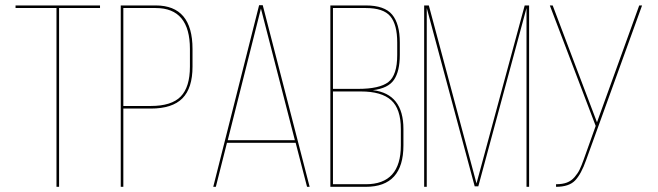

<svg xmlns="http://www.w3.org/2000/svg" viewBox="-20 -721 2538 741"><path d="M208 0H198V-690H40V-700H366V-690H208Z M446 -700H581Q723 -700 723 -532V-464Q723 -381 684 -341.5Q645 -302 562 -302H456V0H446ZM456 -312H562Q642 -312 677.5 -348.5Q713 -385 713 -464V-532Q713 -690 581 -690H456Z M1121 -170H856L813 0H803L980 -701H994L1175 0H1165ZM987 -688 859 -180H1118Z M1255 -700H1392Q1464 -700 1493.5 -664.5Q1523 -629 1523 -557V-509Q1523 -446 1500.5 -413Q1478 -380 1419 -373Q1537 -359 1537 -223V-160Q1537 0 1392 0H1255ZM1265 -378H1362Q1445 -378 1479 -404.5Q1513 -431 1513 -509V-557Q1513 -626 1486.5 -658Q1460 -690 1392 -690H1265ZM1265 -10H1392Q1527 -10 1527 -160V-223Q1527 -301 1489.5 -334.5Q1452 -368 1373 -368H1265Z M2012 -690 1826 -2H1812L1627 -690V0H1617V-700H1635L1819 -13L2005 -700H2022V0H2012Z M2458 -700 2242 -103Q2223 -49 2199.5 -24.5Q2176 0 2126 0V-10Q2151 -10 2168 -16.5Q2185 -23 2197.5 -37.5Q2210 -52 2217 -66.5Q2224 -81 2233 -106L2279 -235L2102 -700H2113L2208 -449L2284 -249L2447 -700Z"/></svg>

Font: Bebas Neue Thin
Style: Regular
Weight: 200
Designer: Ryoichi Tsunekawa
Foundry: Ryoichi Tsunekawa
Version: Version 1.003;PS 001.003;hotconv 1.0.70;makeotf.lib2.5.58329